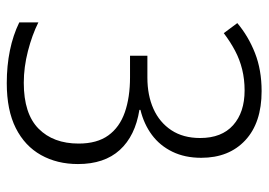

<svg xmlns="http://www.w3.org/2000/svg" viewBox="-130 -634 774 553"><g transform="rotate(90 256.5 -357.0)"><path d="M434 -550Q434 -503 416.5 -467Q399 -431 368 -408Q337 -385 296 -375V-372Q371 -360 411.5 -315.5Q452 -271 452 -195Q452 -135 426 -88.5Q400 -42 348.5 -16Q297 10 219 10Q169 10 125 1Q81 -8 44 -26V-81Q80 -63 126.5 -51Q173 -39 218 -39Q307 -39 350 -81.5Q393 -124 393 -197Q393 -250 369.5 -282.5Q346 -315 303 -330Q260 -345 202 -345H140V-395H203Q254 -395 293 -412.5Q332 -430 354.5 -464Q377 -498 377 -547Q377 -609 340 -642Q303 -675 240 -675Q208 -675 179.5 -668Q151 -661 125.5 -647.5Q100 -634 75 -615L46 -654Q84 -686 132.5 -705Q181 -724 242 -724Q333 -724 383.5 -677Q434 -630 434 -550Z"/></g></svg>

Font: Noto Sans Thai SemiCondensed Light
Style: Regular
Weight: 300
Width: 4
Designer: Monotype Design Team
Foundry: Monotype Imaging Inc.
Version: Version 2.001